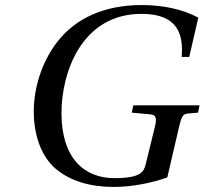

<svg xmlns="http://www.w3.org/2000/svg" viewBox="-20 -727 812 762"><path d="M114 -285C114 -185 147 -104 199 -59C258 -8 339 15 432 15C505 15 587 -2 644 -23L691 -225C699 -259 705 -274 722 -276L766 -280L772 -309H509L503 -280L578 -273C597 -271 604 -260 595 -225L558 -74C551 -45 538 -20 434 -20C313 -20 224 -101 224 -278C224 -438 303 -672 542 -672C689 -672 708 -587 701 -501H731L767 -657C706 -690 627 -707 543 -707C390 -707 279 -652 209 -563C143 -479 114 -373 114 -285Z"/></svg>

Font: Heuristica
Style: Italic
Weight: 400
Italic angle: -13°
Version: Version 1.0.1